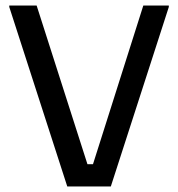

<svg xmlns="http://www.w3.org/2000/svg" viewBox="-20 -670 640 690"><path d="M378.3 0 586.7 -645V-650H495L314.2 -80H294.2L111.7 -650H13.3V-645L221.7 0Z"/></svg>

Font: Familjen Grotesk
Style: Regular
Weight: 400
Designer: Anders Wikstroem, Jonas Baeckman, Matilda Gysing, Kristian Moeller
Foundry: Familjen STHLM AB
Version: Version 2.000